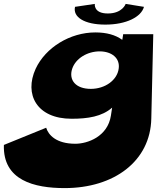

<svg xmlns="http://www.w3.org/2000/svg" viewBox="-73 -591 836 983"><path d="M570.4 -571C570.4 -571 553.9 -522 478.9 -522C404.9 -522 412.4 -571 412.4 -571L311.1 -556C299.1 -504 358.2 -465 466.2 -465C573.2 -465 650.1 -504 664.1 -556ZM-53.1 151C-59 333 103.1 372 258.1 372C511.1 372 697.2 234 701.6 16L711.7 -416H557.7L553.4 -388H551.4C518 -412 473 -425 415 -425C286 -425 160.3 -348 109.6 -239C49.5 -108 115.4 17 293.4 17C376.4 17 449.1 6 501.1 -40L494.8 1C478.5 108 375.8 145 312.8 145C214.8 145 174.7 100 163.4 63ZM296.6 -239C314.8 -293 375.2 -328 437.2 -328C499.2 -328 542.8 -293 534.6 -239C526.7 -181 465.8 -136 391.8 -136C314.8 -136 277.7 -181 296.6 -239Z"/></svg>

Font: Hussar Milosc
Style: Obl
Weight: 700
Foundry: Cannot Into Space Fonts
Version: Version 1.02